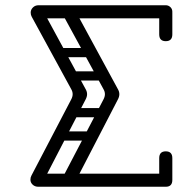

<svg xmlns="http://www.w3.org/2000/svg" viewBox="-20 -717 743 732"><path d="M126 -5Q113 -5 104.5 -13Q96 -21 96 -32Q96 -41 100 -48L251 -337Q257 -348 257 -358Q257 -368 251 -378L101 -653Q97 -660 97 -669Q97 -680 105.5 -688.5Q114 -697 127 -697H612Q622 -697 629.5 -690Q637 -683 637 -672Q637 -662 629.5 -654.5Q622 -647 612 -647H160L306 -378Q312 -368 312 -358Q312 -348 306 -337L160 -55H611Q622 -55 629 -48Q636 -41 636 -30Q636 -20 629 -12.5Q622 -5 611 -5ZM320 -5H249Q236 -5 227.5 -13Q219 -21 219 -32Q219 -41 223 -48L374 -337Q380 -348 380 -358Q380 -368 374 -378L224 -653Q220 -660 220 -669Q220 -680 228.5 -688.5Q237 -697 250 -697H317L330 -647H283L429 -378Q435 -368 435 -358Q435 -348 429 -337L283 -55H320ZM612 -560Q587 -560 587 -586V-669Q587 -695 612 -695Q637 -695 637 -669V-586Q637 -560 612 -560ZM612 -5Q587 -5 587 -31V-114Q587 -140 612 -140Q637 -140 637 -114V-31Q637 -5 612 -5ZM224 -499Q206 -499 206 -516Q206 -522 209.5 -528Q213 -534 223 -534H317Q335 -534 335 -517Q335 -510 331 -504.5Q327 -499 318 -499ZM268 -410Q250 -410 250 -427Q250 -433 253.5 -439Q257 -445 267 -445H361Q379 -445 379 -428Q379 -421 375 -415.5Q371 -410 362 -410ZM265 -270Q247 -270 247 -287Q247 -293 250.5 -299Q254 -305 264 -305H358Q376 -305 376 -288Q376 -281 372 -275.5Q368 -270 359 -270ZM221 -181Q203 -181 203 -198Q203 -204 206.5 -210Q210 -216 220 -216H314Q332 -216 332 -199Q332 -192 328 -186.5Q324 -181 315 -181Z"/></svg>

Font: Nsibidi Libre Uzo
Style: Regular
Weight: 400
Designer: Oluwaseun Badejo
Version: Version 1.021